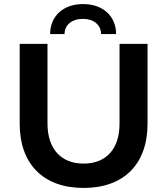

<svg xmlns="http://www.w3.org/2000/svg" viewBox="-20 -916 823 946"><path d="M707 -307V-700H569V-307C569 -183 504 -110 392 -110C280 -110 214 -183 214 -307V-700H77V-307C77 -107 194 10 392 10C590 10 707 -107 707 -307ZM478 -748H552C552 -837 487 -896 389 -896C292 -896 227 -837 227 -748H298C298 -793 334 -823 389 -823C442 -823 478 -793 478 -748Z"/></svg>

Font: Goli SemiBold
Style: Regular
Weight: 600
Designer: jaikishan Patel
Foundry: MagicType
Version: Version 1.000;Glyphs 3.2 (3242)